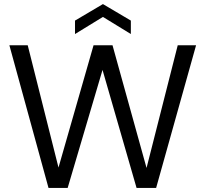

<svg xmlns="http://www.w3.org/2000/svg" viewBox="-20 -922 1007 942"><path d="M218 0 26 -700H116L267 -100L439 -700H532L699 -98L852 -700H942L746 0H650L483 -579L312 0ZM348 -755V-821L485 -902L622 -821V-755L485 -839Z"/></svg>

Font: DM Sans 18pt
Style: Regular
Weight: 400
Designer: Colophon Foundry, Jonny Pinhorn
Foundry: Colophon Foundry
Version: Version 4.004;gftools[0.9.30]